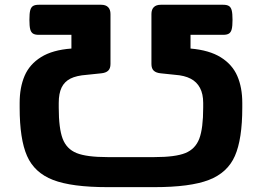

<svg xmlns="http://www.w3.org/2000/svg" viewBox="-20 -770 1100 806"><path d="M615.7 -710.9Q615.7 -730 625.7 -740Q635.7 -750 654.8 -750H917Q932.9 -750 941.3 -744.6Q949.6 -739.2 952.8 -726.1Q956.1 -713.1 956.1 -686.9Q956.1 -660.7 952.8 -647.7Q949.6 -634.7 941.3 -629.2Q932.9 -623.8 917 -623.8H779.8V-566.2Q859 -559.4 907.2 -529.2Q955.4 -499 976.2 -450.9Q997.1 -402.7 997.1 -337.9V-318.4Q997.1 -186 966.1 -115.4Q935.1 -44.8 856.7 -14.6Q778.4 15.6 628.4 15.6H431.2Q281.2 15.6 202.8 -14.6Q124.5 -44.8 93.5 -115.4Q62.5 -186 62.5 -318.4V-337.9Q62.5 -403 83.3 -451.7Q104.2 -500.3 152.4 -530.3Q200.6 -560.4 279.8 -566.2V-623.8H142.6Q126.7 -623.8 118.3 -629.2Q110 -634.7 106.7 -647.7Q103.5 -660.7 103.5 -686.9Q103.5 -713.1 106.7 -726.1Q110 -739.2 118.3 -744.6Q126.7 -750 142.6 -750H404.8Q423.8 -750 433.8 -740Q443.8 -730 443.8 -710.9V-501.3Q443.8 -482.5 434.1 -473.3Q424.4 -464.1 404.8 -462.2L344.2 -455.9Q301.1 -452.8 275.8 -440.1Q250.6 -427.3 238.6 -402.6Q226.6 -377.8 226.6 -337.9V-318.4Q226.6 -231.1 243 -187.8Q259.5 -144.5 301.4 -127.5Q343.4 -110.5 431.2 -110.5H628.4Q716.2 -110.5 758.2 -127.5Q800.1 -144.5 816.6 -187.8Q833 -231.1 833 -318.4V-337.9Q833 -375.7 819.5 -401Q806.1 -426.4 780.3 -439.7Q754.6 -453.1 715.3 -455.9L654.8 -462.2Q635.2 -464.1 625.4 -473.3Q615.7 -482.5 615.7 -501.3Z"/></svg>

Font: Gyrochrome
Style: Regular
Weight: 400
Designer: David Moles
Foundry: David Moles
Version: Version 1.005;Glyphs 3.2.3 (3260)